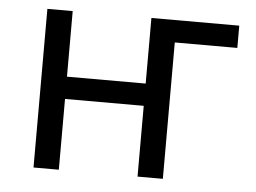

<svg xmlns="http://www.w3.org/2000/svg" viewBox="-43 -573 836 627"><g transform="rotate(5 375.0 -260.0)"><path d="M88 0V-520H171V-305H429V-520H717V-447H512V0H429V-232H171V0Z"/></g></svg>

Font: Iosevka Aile
Style: Regular
Weight: 400
Designer: Belleve Invis
Foundry: Belleve Invis
Version: Version 28.0.1; ttfautohint (v1.8.4)